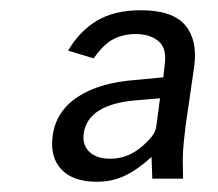

<svg xmlns="http://www.w3.org/2000/svg" viewBox="-20 -751 425 375"><path d="M169.5 -396Q122.5 -396 99.8 -420.2Q77 -444.5 83 -486.5Q89.5 -534 132.2 -562Q175 -590 247 -595L299 -600L301.5 -623Q306.5 -656 290 -670.2Q273.5 -684.5 245 -684.5Q221 -684.5 201.5 -674.5Q182 -664.5 163 -637L113 -652Q135 -690 169.2 -710.5Q203.5 -731 254.5 -731Q317 -731 341.5 -702Q366 -673 359.5 -623Q353.5 -583 349.8 -555.2Q346 -527.5 342.5 -505.5Q341 -494 339 -474Q337 -454 337 -438L337.5 -402H277.5L276 -444.5Q248.5 -419.5 223.8 -407.8Q199 -396 169.5 -396ZM195.5 -441Q230 -441 258 -465.5Q269.5 -475.5 276.8 -484.8Q284 -494 285.5 -505.5L292.5 -559L250.5 -555.5Q151.5 -548.5 143.5 -490Q140.5 -467.5 154.8 -454.2Q169 -441 195.5 -441Z"/></svg>

Font: Public Sans
Style: Italic
Weight: 400
Italic angle: -8°
Designer: The Public Sans project authors (U.S. Web Design System). Libre Franklin designed by Pablo Impallari and Rodrigo Fuenzal
Version: Version 1.008; ttfautohint (v1.8.1) -l 8 -r 50 -G 200 -x 14 